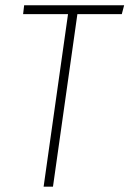

<svg xmlns="http://www.w3.org/2000/svg" viewBox="-20 -702 487 722"><path d="M446.8 -682.1 438 -648.9H271L179.2 0H144L235.8 -648.9H66.9L70.8 -682.1Z"/></svg>

Font: Fira Sans Compressed UltraLight
Style: Italic
Weight: 200
Width: 3
Italic angle: -8°
Designer: Carrois Corporate & Edenspiekermann AG
Foundry: Carrois Corporate GbR & Edenspiekermann AG
Version: Version 4.203;PS 004.203;hotconv 1.0.88;makeotf.lib2.5.64775